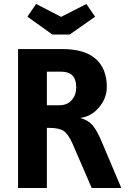

<svg xmlns="http://www.w3.org/2000/svg" viewBox="-20 -947 643 967"><path d="M228 -303H216V0H71V-700H293Q406 -700 462 -650.5Q518 -601 518 -509Q518 -453 479 -406.5Q440 -360 384 -353Q424 -342 446 -316.5Q468 -291 492 -234L591 0H442L345 -224Q324 -272 300.5 -287.5Q277 -303 228 -303ZM289 -586H216V-417H279Q319 -417 341.5 -443Q364 -469 364 -507Q364 -586 289 -586ZM331 -773H244L118 -863L162 -927L288 -862L415 -927L459 -863Z"/></svg>

Font: Gudea
Style: Bold
Weight: 700
Designer: Agustina Mingote
Foundry: Agustina Mingote
Version: Version 1.002